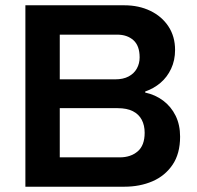

<svg xmlns="http://www.w3.org/2000/svg" viewBox="-20 -706 746 726"><path d="M76 0V-686H450Q505 -686 548.5 -665Q592 -644 617 -606Q642 -568 642 -517Q642 -478 627 -446Q612 -414 586.5 -392.5Q561 -371 529 -360V-356Q567 -348 597 -325.5Q627 -303 644 -268.5Q661 -234 661 -189Q661 -125 632.5 -83Q604 -41 556.5 -20.5Q509 0 450 0ZM206 -111H433Q474 -111 500.5 -133.5Q527 -156 527 -204Q527 -232 516 -253Q505 -274 482.5 -285.5Q460 -297 425 -297H206ZM206 -406H416Q446 -406 466.5 -417Q487 -428 497.5 -447Q508 -466 508 -489Q508 -533 484.5 -554Q461 -575 423 -575H206Z"/></svg>

Font: Archivo SemiBold SemiBold
Style: Regular
Weight: 600
Version: Version 2.001